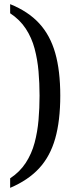

<svg xmlns="http://www.w3.org/2000/svg" viewBox="-20 -779 363 927"><path d="M29 82Q76 51 104.5 7Q133 -37 147 -89.5Q161 -142 166 -199.5Q171 -257 171 -317Q171 -377 166 -434.5Q161 -492 147 -544.5Q133 -597 104.5 -640.5Q76 -684 29 -715V-759Q116 -724 169 -666.5Q222 -609 246.5 -523.5Q271 -438 271 -317Q271 -196 246.5 -110Q222 -24 169 33.5Q116 91 29 128Z"/></svg>

Font: Noto Serif Thai SemiCondensed
Style: Regular
Weight: 400
Width: 4
Designer: Monotype Design Team
Foundry: Monotype Imaging Inc.
Version: Version 2.002